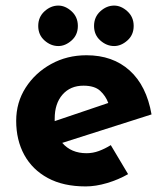

<svg xmlns="http://www.w3.org/2000/svg" viewBox="-20 -656 593 688"><path d="M287 12Q207 12 151.5 -18Q96 -48 67 -101Q38 -154 38 -223Q38 -289 72 -342Q106 -395 163 -426.5Q220 -458 290 -458Q384 -458 444.5 -403.5Q505 -349 523 -246L203 -144Q235 -107 290 -107Q313 -107 334.5 -115Q356 -123 377 -136L439 -32Q404 -12 363.5 0Q323 12 287 12ZM176 -222 368 -287Q359 -312 339 -330.5Q319 -349 279 -349Q232 -349 204 -317Q176 -285 176 -231Q176 -227 176 -222ZM117 -563Q117 -595 139.5 -615.5Q162 -636 189 -636Q214 -636 236.5 -615.5Q259 -595 259 -563Q259 -531 236.5 -511Q214 -491 189 -491Q162 -491 139.5 -511Q117 -531 117 -563ZM317 -563Q317 -595 339.5 -615.5Q362 -636 389 -636Q414 -636 436.5 -615.5Q459 -595 459 -563Q459 -531 436.5 -511Q414 -491 389 -491Q362 -491 339.5 -511Q317 -531 317 -563Z"/></svg>

Font: Reem Kufi
Style: Bold
Weight: 700
Designer: Khaled Hosny
Version: Version 1.001